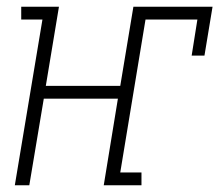

<svg xmlns="http://www.w3.org/2000/svg" viewBox="-20 -550 651 570"><path d="M24 0 106 -492H43V-530H155L116 -295H337L376 -530H611L587 -385H549L566 -492H412L337 -38H400V0H288L330 -257H110L67 0Z"/></svg>

Font: Iosevka Curly Slab XLtEx
Style: Italic
Weight: 200
Width: 7
Italic angle: -9°
Monospace: yes
Designer: Belleve Invis
Foundry: Belleve Invis
Version: Version 11.1.0; ttfautohint (v1.8.3)